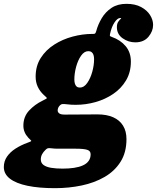

<svg xmlns="http://www.w3.org/2000/svg" viewBox="-95 -717 819 1002"><path d="M-75 155Q-75 191 -43.2 215.5Q-11.5 240 48.2 252.5Q108 265 192 265Q264.5 265 331.2 251Q398 237 450.8 206.5Q503.5 176 534.2 127.2Q565 78.5 565 9Q565 -32.5 547.2 -61.2Q529.5 -90 495.8 -105Q462 -120 414 -120Q403.5 -120 379.5 -119.8Q355.5 -119.5 327.5 -119.5Q299.5 -119.5 276 -119.2Q252.5 -119 243 -119Q221.5 -119 213.8 -125.5Q206 -132 206 -140Q206 -146.5 208 -152.2Q210 -158 214 -163Q222.5 -173.5 231.5 -174Q240.5 -174.5 256.5 -172.5Q267.5 -171 278.5 -170.5Q289.5 -170 301 -170Q352.5 -170 403.2 -184.2Q454 -198.5 495.8 -226.8Q537.5 -255 562.8 -297.5Q588 -340 588 -396Q588 -443.5 560.8 -476Q533.5 -508.5 488 -524.5Q480 -527.5 478.8 -529.5Q477.5 -531.5 479.5 -540.5Q487 -576.5 502.5 -599.8Q518 -623 532 -623Q540.5 -623 535.5 -619Q530.5 -615 522.8 -604.5Q515 -594 515 -575Q515 -538.5 545 -517.2Q575 -496 611 -496Q655.5 -496 679.8 -525Q704 -554 704 -587Q704 -613 688.2 -638.2Q672.5 -663.5 641.5 -680.2Q610.5 -697 565 -697Q519 -697 487.2 -676Q455.5 -655 436 -622.2Q416.5 -589.5 407 -554Q404.5 -545 401.2 -542.2Q398 -539.5 390 -540Q389 -540 387 -540Q336 -540 283.8 -526Q231.5 -512 188 -484.2Q144.5 -456.5 117.8 -414.8Q91 -373 91 -317Q91 -287.5 102.2 -263.8Q113.5 -240 133 -222Q150.5 -206.5 150.2 -204.8Q150 -203 127 -191.5Q86.5 -172 56.8 -140Q27 -108 27 -61Q27 -26.5 52 1Q60.5 10.5 65.2 14.2Q70 18 66.8 20.2Q63.5 22.5 48.5 28Q14 40.5 -14 58.5Q-42 76.5 -58.5 100.5Q-75 124.5 -75 155ZM142.5 65Q150 57.5 155.5 56.5Q161 55.5 174 57Q182 58 190 58.5Q198 59 206 59Q217 59 235.2 59Q253.5 59 271.5 59Q289.5 59 300 59Q342 59 360 64.8Q378 70.5 378 88Q378 108.5 367.5 123Q357 137.5 337.5 146.2Q318 155 291.2 159Q264.5 163 232 163Q197.5 163 172 158.8Q146.5 154.5 132.2 144Q118 133.5 118 115Q118 100.5 124.5 88.2Q131 76 142.5 65ZM293 -302Q293 -333.5 302.2 -368Q311.5 -402.5 328 -426.2Q344.5 -450 366 -450Q376.5 -450 383.2 -444.8Q390 -439.5 393 -430Q396 -420.5 396 -408Q396 -376.5 386.5 -342.2Q377 -308 360.2 -284Q343.5 -260 322 -260Q311.5 -260 305.2 -265.2Q299 -270.5 296 -280Q293 -289.5 293 -302Z"/></svg>

Font: Besley Black
Style: Italic
Weight: 900
Italic angle: -13°
Designer: Owen Earl
Foundry: indestructible type*
Version: Version 2.001